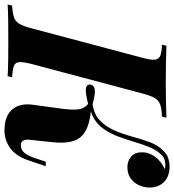

<svg xmlns="http://www.w3.org/2000/svg" viewBox="-21 -782 776 856"><g transform="rotate(90 367.0 -354.0)"><path d="M224 -106Q215 -70 216 -52Q217 -34 233 -28Q249 -22 283 -20L279 0Q251 -2 208.5 -2.5Q166 -3 122 -3Q72 -3 29 -2.5Q-14 -2 -41 0L-36 -20Q-3 -22 15.5 -28Q34 -34 45 -52Q56 -70 65 -106L197 -602Q207 -639 205 -656.5Q203 -674 187.5 -680.5Q172 -687 138 -688L143 -708Q168 -707 212 -706Q256 -705 306 -705Q350 -705 391.5 -706Q433 -707 464 -708L459 -688Q425 -687 406 -680.5Q387 -674 376.5 -656.5Q366 -639 356 -602ZM587 -59Q607 -59 620 -74.5Q633 -90 643 -119L660 -170H680L654 -93Q635 -37 599.5 -11.5Q564 14 520 14Q456 14 427 -20.5Q398 -55 406 -112L425 -252Q429 -288 427 -309.5Q425 -331 416.5 -343.5Q408 -356 393 -365L395 -375Q449 -372 486 -362Q523 -352 543.5 -332.5Q564 -313 571 -280.5Q578 -248 573 -201L562 -96Q560 -80 566 -69.5Q572 -59 587 -59ZM407 -360Q353 -346 333.5 -349Q314 -352 316 -369Q319 -385 337 -388.5Q355 -392 407 -378ZM625 -681Q607 -662 594.5 -631Q582 -600 571.5 -564.5Q561 -529 548 -494Q535 -459 515.5 -430.5Q496 -402 467 -384.5Q438 -367 394 -368L396 -378Q445 -383 473.5 -409Q502 -435 519 -473Q536 -511 547.5 -553.5Q559 -596 572.5 -633Q586 -670 610 -693Q627 -711 645.5 -716.5Q664 -722 681 -722Q726 -722 751 -696.5Q776 -671 775 -631Q775 -609 765 -586.5Q755 -564 735 -549Q715 -534 684 -534Q656 -534 636.5 -551.5Q617 -569 618 -601Q618 -630 638 -657.5Q658 -685 692 -700Q690 -702 685.5 -702.5Q681 -703 676 -703Q657 -703 645.5 -697.5Q634 -692 625 -681Z"/></g></svg>

Font: Playfair Display
Style: Bold Italic
Weight: 700
Italic angle: -14°
Designer: Claus Eggers Sørensen
Foundry: Claus Eggers Sørensen
Version: Version 1.203